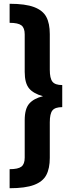

<svg xmlns="http://www.w3.org/2000/svg" viewBox="-20 -859 363 1018"><path d="M244 -678V-489Q244 -444 258 -426Q272 -408 310 -408V-291Q272 -291 258 -273.5Q244 -256 244 -211V-22Q244 34 225.5 69Q207 104 160.5 121.5Q114 139 31 139V38Q76 38 93.5 24.5Q111 11 111 -23V-222Q111 -282 135 -309.5Q159 -337 208 -349Q158 -362 134.5 -390Q111 -418 111 -478V-677Q111 -711 93.5 -724.5Q76 -738 31 -738V-839Q114 -839 160.5 -821.5Q207 -804 225.5 -769.5Q244 -735 244 -678Z"/></svg>

Font: Wolseley Sans SemiBold
Style: Regular
Weight: 600
Designer: Carrois Corporate & Edenspiekermann AG
Foundry: Carrois Corporate GbR & Edenspiekermann AG
Version: Version 4.202